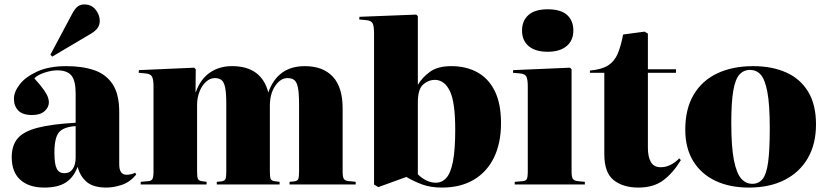

<svg xmlns="http://www.w3.org/2000/svg" viewBox="-20 -834 3740 868"><path d="M180 14Q111 14 72 -21Q33 -56 33 -123Q33 -177 60 -208.5Q87 -240 150.5 -256.5Q214 -273 322 -279V-412Q322 -469 303 -492.5Q284 -516 238 -516Q214 -516 182.5 -506Q151 -496 135 -480Q165 -447 179 -426.5Q193 -406 197 -393.5Q201 -381 201 -372Q201 -349 181.5 -331.5Q162 -314 125 -314Q82 -314 62.5 -334.5Q43 -355 43 -387Q43 -419 69.5 -453Q96 -487 149 -511Q202 -535 280 -535Q353 -535 406.5 -516.5Q460 -498 489.5 -453Q519 -408 519 -327V-91Q519 -44 552 -44Q572 -44 591 -53L596 -45Q567 -10 530 2Q493 14 461 14Q402 14 372 -11.5Q342 -37 331 -80Q313 -32 277.5 -9Q242 14 180 14ZM271 -51Q296 -51 309 -70.5Q322 -90 322 -122V-264Q266 -260 246 -235Q226 -210 226 -144Q226 -92 236.5 -71.5Q247 -51 271 -51ZM216 -578 208 -587 307 -773Q320 -797 332.5 -805.5Q345 -814 361 -814Q393 -814 412 -790.5Q431 -767 431 -740Q431 -719 419 -704.5Q407 -690 385 -678Z M616 0V-12L650 -15Q664 -16 669 -24.5Q674 -33 674 -59V-444Q674 -474 667.5 -487Q661 -500 638 -502L607 -505L608 -517L858 -528L865 -521L864 -417H865Q886 -476 928.5 -505.5Q971 -535 1029 -535Q1162 -535 1193 -416Q1235 -535 1358 -535Q1440 -535 1484.5 -487.5Q1529 -440 1529 -344V-58Q1529 -33 1535 -24.5Q1541 -16 1559 -15L1588 -12V0H1289V-12L1310 -14Q1325 -16 1328.5 -25Q1332 -34 1332 -58V-363Q1332 -412 1327 -437.5Q1322 -463 1310.5 -472Q1299 -481 1280 -481Q1248 -481 1224 -445.5Q1200 -410 1200 -356V-59Q1200 -34 1203.5 -25.5Q1207 -17 1221 -15L1244 -12V0H960V-12L981 -14Q996 -16 999.5 -25Q1003 -34 1003 -58V-363Q1003 -412 998 -437.5Q993 -463 981.5 -472Q970 -481 951 -481Q930 -481 911.5 -464.5Q893 -448 882 -420Q871 -392 871 -360V-59Q871 -33 875 -25Q879 -17 892 -15L914 -12V0Z M1690 12 1671 0V-685Q1671 -714 1665 -727.5Q1659 -741 1635 -743L1604 -746L1605 -758L1862 -768L1869 -761V-452H1870Q1889 -484 1924 -509.5Q1959 -535 2020 -535Q2087 -535 2137.5 -507.5Q2188 -480 2216.5 -423Q2245 -366 2245 -277Q2245 -188 2213.5 -122.5Q2182 -57 2122 -21.5Q2062 14 1978 14Q1927 14 1889 0Q1851 -14 1817 -34ZM1950 -8Q1979 -8 1998.5 -30.5Q2018 -53 2028 -105.5Q2038 -158 2038 -248Q2038 -373 2013.5 -423Q1989 -473 1945 -473Q1917 -473 1893 -452Q1869 -431 1869 -371V-46Q1886 -29 1907 -18.5Q1928 -8 1950 -8Z M2456 -600Q2400 -600 2370 -625.5Q2340 -651 2340 -696Q2340 -740 2369 -766Q2398 -792 2456 -792Q2515 -792 2543.5 -766.5Q2572 -741 2572 -696Q2572 -651 2541.5 -625.5Q2511 -600 2456 -600ZM2307 0V-12L2343 -15Q2357 -16 2361.5 -24.5Q2366 -33 2366 -59V-444Q2366 -474 2360 -487Q2354 -500 2331 -502L2299 -505L2300 -517L2557 -528L2564 -521V-59Q2564 -33 2570 -25Q2576 -17 2593 -15L2624 -12V0Z M2866 14Q2797 14 2754.5 -19.5Q2712 -53 2712 -137V-505H2647V-515Q2701 -520 2729.5 -538.5Q2758 -557 2772.5 -591Q2787 -625 2797 -678L2894 -691L2909 -682V-521H3036V-505H2909V-166Q2909 -125 2922.5 -101.5Q2936 -78 2967 -78Q3011 -78 3051 -118L3058 -110Q3022 -51 2978 -18.5Q2934 14 2866 14Z M3366 14Q3279 14 3214.5 -16.5Q3150 -47 3114 -105.5Q3078 -164 3078 -248Q3078 -342 3116 -406Q3154 -470 3223 -502.5Q3292 -535 3385 -535Q3470 -535 3534 -506.5Q3598 -478 3633.5 -419.5Q3669 -361 3669 -272Q3669 -183 3632 -119Q3595 -55 3527 -20.5Q3459 14 3366 14ZM3381 -3Q3410 -3 3427.5 -24.5Q3445 -46 3452.5 -100.5Q3460 -155 3460 -254Q3460 -362 3449 -419Q3438 -476 3418.5 -497Q3399 -518 3371 -518Q3342 -518 3323 -497Q3304 -476 3295 -424Q3286 -372 3286 -279Q3286 -169 3298 -109.5Q3310 -50 3331 -26.5Q3352 -3 3381 -3Z"/></svg>

Font: Literata 72pt ExtraBold
Style: Regular
Weight: 800
Designer: Latin by Veronika Burian and Jose Scaglione. Greek by Irene Vlachou. Cyrillic by Vera Evstafieva.
Foundry: TypeTogether
Version: Version 3.002